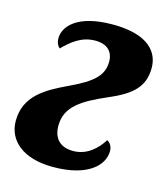

<svg xmlns="http://www.w3.org/2000/svg" viewBox="-94 -616 605 697"><g transform="rotate(15 208.5 -268.0)"><path d="M168 10C301 10 354 -47 354 -99C354 -119 343 -131 334 -135C312 -100 276 -65 224 -65C171 -65 149 -97 149 -140C149 -211 203 -246 298 -287C382 -323 422 -359 422 -430C422 -485 385 -546 245 -546C109 -546 67 -489 67 -447C67 -429 74 -418 81 -412C110 -441 146 -473 199 -473C245 -473 267 -449 267 -412C267 -361 235 -330 147 -289C66 -251 -5 -210 -5 -117C-5 -44 55 10 168 10Z"/></g></svg>

Font: Noto Serif ExtraCondensed Black
Style: Italic
Weight: 900
Width: 2
Italic angle: -12°
Designer: Monotype Design Team
Foundry: Monotype Imaging Inc.
Version: Version 2.014